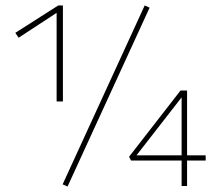

<svg xmlns="http://www.w3.org/2000/svg" viewBox="-20 -680 793 702"><path d="M187 -309V-633L48 -542L36 -560L193 -660H210V-309ZM527 -652 227 2 209 -6 509 -660ZM732 -93H664V0H644V-93H459L452 -107L640 -349H664V-112H732ZM644 -112V-324L479 -112Z"/></svg>

Font: Ysabeau Infant Extralight
Style: Regular
Weight: 200
Designer: Christian Thalmann (Catharsis Fonts)
Version: Version 0.003